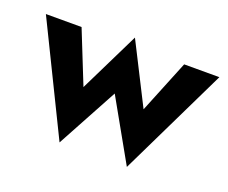

<svg xmlns="http://www.w3.org/2000/svg" viewBox="-100 -638 959 807"><g transform="rotate(20 380.0 -234.0)"><path d="M610.7 -460 495.3 -175.8 531.8 27.5 768.2 -460ZM347.8 -299.3 531.8 27.5 545.3 -164.2 377.8 -495ZM377.8 -495 215.5 -164.2 230.7 27.5 407.8 -299.3ZM-7.8 -460 230.7 27.5 265.5 -175.8 151.8 -460Z"/></g></svg>

Font: Jost* Book
Style: Regular
Weight: 400
Version: Version 3.000